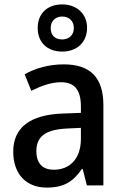

<svg xmlns="http://www.w3.org/2000/svg" viewBox="-20 -841 560 871"><path d="M262 -607C328 -607 375 -648 375 -715C375 -780 326 -821 262 -821C195 -821 151 -780 151 -714C151 -648 195 -607 262 -607ZM262 -662C228 -662 210 -682 210 -714C210 -746 232 -766 262 -766C293 -766 315 -746 315 -714C315 -682 293 -662 262 -662ZM269 -549C201 -549 139 -531 92 -504L122 -429C166 -451 211 -468 257 -468C315 -468 347 -437 347 -358V-329L266 -326C116 -321 40 -262 40 -153C40 -51 99 10 192 10C270 10 312 -17 352 -75H355L374 0H449V-364C449 -488 391 -549 269 -549ZM284 -258 347 -261V-211C347 -119 295 -71 224 -71C176 -71 145 -97 145 -155C145 -219 182 -253 284 -258Z"/></svg>

Font: Noto Sans Lao SemiCondensed Medium
Style: Regular
Weight: 500
Width: 4
Designer: Monotype Design Team
Foundry: Monotype Imaging Inc.
Version: Version 2.003